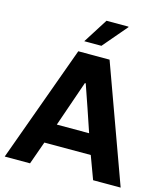

<svg xmlns="http://www.w3.org/2000/svg" viewBox="-129 -993 943 1091"><g transform="rotate(15 343.0 -447.5)"><path d="M269 -750H370L491 -892L490 -895H361ZM472 -135 522 0H684L435 -686H251L2 0H151L199 -135ZM334 -521H339C370 -432 401 -342 431 -252H241Z"/></g></svg>

Font: Chivo
Style: Bold
Weight: 700
Designer: Hector Gatti
Foundry: Omnibus-Type
Version: Version 1.003;PS 001.003;hotconv 1.0.70;makeotf.lib2.5.58329